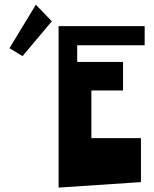

<svg xmlns="http://www.w3.org/2000/svg" viewBox="-20 -808 669 832"><path d="M77.6 -564.9 21 -599.1 135.3 -787.6 204.6 -715.8ZM233.9 -694.8H606.9V-611.8H314.5V-539.6H513.2V-416H376V-209.5H590.8V-19L233.9 4.9Z"/></svg>

Font: Some Time Later
Style: Regular
Weight: 400
Version: Version 003.300